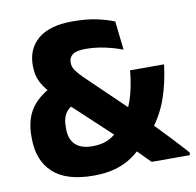

<svg xmlns="http://www.w3.org/2000/svg" viewBox="-76 -730 840 823"><g transform="rotate(-10 344.0 -318.5)"><path d="M688.5 -0.5H521.5Q512.5 -9.5 498.5 -23.8Q484.5 -38 469.5 -53.2Q454.5 -68.5 441.2 -82.2Q428 -96 420 -104.5L398.5 -129.5L184 -329.5L158.5 -356Q124 -390 107.8 -421.2Q91.5 -452.5 91.5 -492.5V-497Q91.5 -568.5 141.8 -610.5Q192 -652.5 290.5 -652.5Q351.5 -652.5 396 -643Q440.5 -633.5 472.5 -620L486.5 -495Q452 -508.5 409.8 -517.5Q367.5 -526.5 325.5 -526.5Q286 -526.5 269.8 -514.2Q253.5 -502 253.5 -480.5V-478.5Q253.5 -461 265 -444.8Q276.5 -428.5 299.5 -406L485 -227.5L521.5 -189Q539.5 -171 556 -153.8Q572.5 -136.5 588.8 -119.8Q605 -103 621.2 -85.8Q637.5 -68.5 654.2 -50.5Q671 -32.5 688.5 -12.5ZM267.5 14.5Q148.5 14.5 90.8 -39Q33 -92.5 33 -188.5V-199Q33 -266 61.5 -312Q90 -358 154 -391.5L237 -302Q209.5 -289 197.2 -268Q185 -247 185 -211V-202Q185 -158 210 -134.2Q235 -110.5 285 -110.5Q326 -110.5 355 -125Q384 -139.5 404.5 -164.5L446 -214Q469 -255 481.5 -302.8Q494 -350.5 498.5 -403H646.5Q637 -323 612.8 -254.8Q588.5 -186.5 541.5 -129L492.5 -81.5Q466 -51.5 434 -30Q402 -8.5 361.2 3Q320.5 14.5 267.5 14.5Z"/></g></svg>

Font: Anek Devanagari Medium
Style: Bold
Weight: 700
Version: Version 1.003